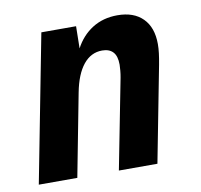

<svg xmlns="http://www.w3.org/2000/svg" viewBox="-67 -631 736 702"><g transform="rotate(-10 301.0 -280.0)"><path d="M127.9 -546.9H256.8L255.4 -464.8Q278.8 -509.3 318.8 -534.7Q358.9 -560.1 412.1 -560.1Q472.7 -560.1 506.3 -526.4Q540 -492.7 540 -430.7Q540 -415 537.8 -397Q535.6 -378.9 531.2 -355.5L462.4 0H319.3L384.3 -333Q386.7 -345.7 387.9 -358.9Q389.2 -372.1 389.2 -380.9Q389.2 -413.1 375.2 -428Q361.3 -442.9 335 -442.9Q293.5 -442.9 265.1 -408Q236.8 -373 224.1 -307.1L165 0H22Z"/></g></svg>

Font: Hack
Style: Bold Italic
Weight: 700
Italic angle: -11°
Monospace: yes
Designer: Christopher Simpkins
Foundry: Christopher Simpkins
Version: Version 2.017; ttfautohint (v1.4.1) -l 4 -r 80 -G 350 -x 0 -